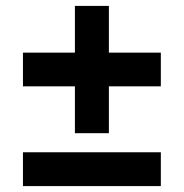

<svg xmlns="http://www.w3.org/2000/svg" viewBox="-20 -630 622 650"><path d="M57.7 -451.8H233.6V-610H348.6V-451.8H524.5V-337.7H348.6V-179.1H233.6V-337.7H57.7ZM57.7 0V-114.5H524.5V0Z"/></svg>

Font: Spartan MB
Style: Bold
Weight: 700
Designer: Matt Bailey, Mirko Velimirovic
Foundry: Matt Bailey
Version: Version 1.005